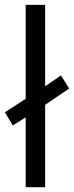

<svg xmlns="http://www.w3.org/2000/svg" viewBox="-27 -780 308 800"><path d="M80.1 0V-291L26.4 -257.3L-6.8 -312L80.1 -368.2V-759.8H161.1V-420.4L227.1 -465.8L261.2 -411.1L161.1 -343.3V0Z"/></svg>

Font: Open Sans
Style: Regular
Weight: 400
Designer: Monotype Design Team
Foundry: Monotype Imaging Inc.
Version: Version 3.000; ttfautohint (v1.8.4)